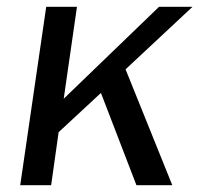

<svg xmlns="http://www.w3.org/2000/svg" viewBox="-20 -545 596 565"><path d="M116 -525H206.5L167.5 -254.5L448 -525H546.5L349.5 -341L487 0H381.5L277 -271.5L152.5 -156L130.5 0H39.5Z"/></svg>

Font: 1883 Sans
Style: Italic
Weight: 400
Italic angle: -8°
Designer: 1883 Sans project is a fork of Public Sans.
Version: Version 1.009